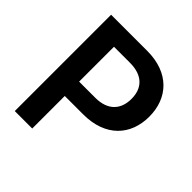

<svg xmlns="http://www.w3.org/2000/svg" viewBox="-191 -876 1025 1025"><g transform="rotate(45 321.5 -363.5)"><path d="M344.5 -727.3H71.7V0H203.5V-245.7H342.7C510.7 -245.7 600.9 -346.6 600.9 -486.5C600.9 -625.4 511.7 -727.3 344.5 -727.3ZM324.9 -354H203.5V-617.2H324.2C422.9 -617.2 466.6 -563.9 466.6 -486.5C466.6 -409.1 422.9 -354 324.9 -354Z"/></g></svg>

Font: RA Gorm Semi Bold
Style: Regular
Weight: 600
Designer: Rasmus Andersson
Foundry: rsms
Version: Version 3.000;hotconv 1.0.109;makeotfexe 2.5.65596